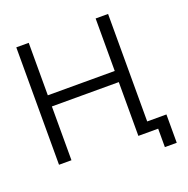

<svg xmlns="http://www.w3.org/2000/svg" viewBox="-141 -833 1054 1076"><g transform="rotate(-20 386.0 -295.0)"><path d="M69.8 0V-700.2H144V-387.2H543V-700.2H617.2V-59.1H731.9V109.9H661.1V0H543V-320.8H144V0Z"/></g></svg>

Font: LT Superior
Style: Regular
Weight: 400
Designer: Daniel Lyons
Foundry: LyonsType
Version: Version 1.000